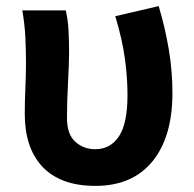

<svg xmlns="http://www.w3.org/2000/svg" viewBox="-20 -594 636 628"><path d="M292 14Q233 14 189.5 -2.5Q146 -19 117.5 -50Q89 -81 75 -124Q61 -167 61 -221Q61 -264 63 -306.5Q65 -349 65 -393Q65 -426 63 -470Q61 -514 53 -560H195Q202 -531 204 -496.5Q206 -462 206 -423Q206 -404 205 -378.5Q204 -353 202.5 -324.5Q201 -296 200 -266Q199 -236 199 -209Q199 -155 226 -130.5Q253 -106 292 -106Q341 -106 369 -148Q397 -190 397 -283Q397 -340 388.5 -402.5Q380 -465 357 -541L499 -574Q520 -504 532 -433Q544 -362 544 -290Q544 -146 478.5 -66Q413 14 292 14Z"/></svg>

Font: SpoqaHanSansJP-Bold
Style: Regular
Weight: 700
Designer: [Source Han Sans]
Ryoko NISHIZUKA  (kana & ideographs); Paul D. Hunt (Latin, Greek & Cyrillic); Wenlong ZHANG  (bopomofo
Foundry: Spoqa (http://bi.spoqa.com)
Version: Version 1.002.20150607